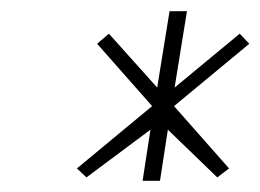

<svg xmlns="http://www.w3.org/2000/svg" viewBox="-20 -694 464 342"><path d="M117 -394 134 -378 248 -463 234 -372H265L279 -463L367 -378L388 -394L290 -505L424 -616L407 -634L291 -538L313 -674H282L260 -538L174 -634L153 -616L251 -505Z"/></svg>

Font: Charger Sport
Style: HLObl
Weight: 100
Designer: Jasper
Foundry: Cannot Into Space Fonts
Version: Version 1.1